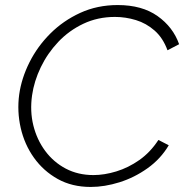

<svg xmlns="http://www.w3.org/2000/svg" viewBox="-20 -734 749 760"><path d="M339 6Q265 6 208.5 -25.5Q152 -57 114.5 -109.5Q77 -162 62 -227.5Q47 -293 56 -360Q65 -424 96.5 -487Q128 -550 179 -601Q230 -652 297.5 -683Q365 -714 446 -714Q542 -714 603.5 -670.5Q665 -627 689 -559L643 -535Q625 -584 592 -613Q559 -642 518 -654.5Q477 -667 435 -667Q367 -667 310 -640Q253 -613 210.5 -568Q168 -523 141.5 -468Q115 -413 107 -357Q98 -294 112 -237.5Q126 -181 159 -136.5Q192 -92 240.5 -66.5Q289 -41 350 -41Q393 -41 440.5 -55.5Q488 -70 531.5 -100.5Q575 -131 607 -180L648 -159Q616 -105 564 -68Q512 -31 453 -12.5Q394 6 339 6Z"/></svg>

Font: Raleway Light
Style: Italic
Weight: 300
Italic angle: -12°
Designer: Matt McInerney, Pablo Impallari, Rodrigo Fuenzalida
Foundry: Matt McInerney, Pablo Impallari, Rodrigo Fuenzalida
Version: Version 4.026